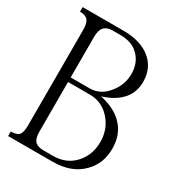

<svg xmlns="http://www.w3.org/2000/svg" viewBox="-174 -823 848 928"><g transform="rotate(30 250.0 -359.0)"><path d="M13.7 1H260.7Q367.2 1 426.8 -60.5Q480.5 -114.3 480.5 -197.3Q480.5 -271.5 438.5 -319.3Q394.5 -371.1 306.6 -389.6Q380.9 -413.1 416 -457Q448.2 -496.1 448.2 -551.8Q448.2 -627 395.5 -671.9Q339.8 -718.8 241.2 -718.8H13.7V-693.4Q45.9 -693.4 58.6 -677.7Q71.3 -662.1 71.3 -624V-90.8Q71.3 -51.8 58.6 -38.1Q46.9 -24.4 13.7 -24.4ZM133.8 -395.5V-624Q133.8 -660.2 150.4 -677.7Q166 -693.4 196.3 -693.4H239.3Q311.5 -693.4 348.6 -648.4Q379.9 -611.3 379.9 -556.6Q379.9 -496.1 340.8 -448.2Q299.8 -395.5 239.3 -395.5ZM133.8 -370.1H255.9Q324.2 -370.1 370.1 -317.4Q414.1 -266.6 414.1 -197.3Q414.1 -127 373 -79.1Q327.1 -24.4 248 -24.4H196.3Q165 -24.4 150.4 -38.1Q133.8 -53.7 133.8 -90.8Z"/></g></svg>

Font: BatangChe
Style: Regular
Weight: 400
Monospace: yes
Version: Version 2.21